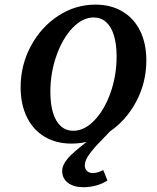

<svg xmlns="http://www.w3.org/2000/svg" viewBox="-20 -602 670 820"><path d="M68.1 -229.1Q68.1 -323.9 111.6 -405Q155 -486.1 228.4 -534.2Q301.7 -582.3 387.6 -582.3Q453.3 -582.3 502.6 -553.2Q551.9 -524.1 578.4 -470.2Q605 -416.3 605 -344Q605 -249.2 561.3 -167.4Q517.7 -85.7 444.3 -37.2Q370.9 11.3 285.5 11.3Q219.4 11.3 170.3 -18.2Q121.2 -47.6 94.7 -102Q68.1 -156.3 68.1 -229.1ZM478 -361.2Q478 -413 466.7 -450.2Q455.5 -487.5 433.5 -507.4Q411.6 -527.4 380 -527.4Q332.7 -527.4 290 -483Q247.4 -438.6 221.3 -364.9Q195.1 -291.3 195.1 -209.4Q195.1 -157.7 206.4 -120.4Q217.7 -83.1 239.6 -63.3Q261.5 -43.5 293.1 -43.5Q340.5 -43.5 383.1 -87.8Q425.7 -132 451.9 -205.5Q478 -278.9 478 -361.2ZM245.6 128.2Q245.6 111.2 255.7 94.2Q265.8 77.2 282.8 60.6Q299.9 43.9 326.9 22.3Q345.5 7.4 365.7 -8.8Q385.9 -25.1 406.3 -41.9L463.6 -56.3Q447.1 -37.5 428 -18Q408.8 1.4 389.5 22.1Q365.4 49.2 353.8 68.4Q342.2 87.6 342.2 104.8Q342.2 119.2 351.6 128.1Q360.9 137.1 376.4 137.1Q386.9 137.1 398.5 133.7Q410.1 130.3 420.8 124.2L438.8 168.5Q420 181.9 392.5 189.7Q365 197.6 336.8 197.6Q294.9 197.6 270.2 178.8Q245.6 160.1 245.6 128.2Z"/></svg>

Font: Playfair Micro SmCond SmLight
Style: Italic
Weight: 360
Width: 4
Italic angle: -15.6°
Designer: Claus Eggers Sørensen
Foundry: Claus Eggers Sørensen
Version: Version 2.203;Glyphs 3.3 (3326)